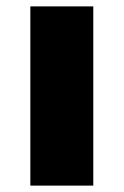

<svg xmlns="http://www.w3.org/2000/svg" viewBox="-20 -581 387 601"><path d="M272 -561V0H75V-561Z"/></svg>

Font: DVN-Poppins ExtBd
Style: Regular
Weight: 800
Designer: Ninad Kale (Devanagari), Jonny Pinhorn (Latin)
Foundry: Indian Type Foundry
Version: 4.004